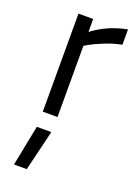

<svg xmlns="http://www.w3.org/2000/svg" viewBox="-151 -573 658 920"><g transform="rotate(20 178.0 -112.5)"><path d="M87 0V-500H162V-434Q239 -492 336 -510V-432Q294 -424 250.5 -406.5Q207 -389 184 -376L162 -363V0ZM44 285 85 78H159L109 285Z"/></g></svg>

Font: TitilliumText22L Rg
Style: Regular
Weight: 400
Designer: Campivisivi
Foundry: Campivisivi
Version: 1.000